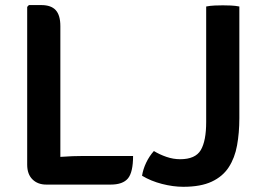

<svg xmlns="http://www.w3.org/2000/svg" viewBox="-20 -708 1013 738"><path d="M491.5 -108.5Q491.5 -46 471.8 -22.2Q452 1.5 405.5 1.5H158Q125 1.5 104.8 -18.5Q84.5 -38.5 84.5 -75V-681.5L91 -688.5H138.5Q176.5 -688.5 194.2 -669Q212 -649.5 212 -607.5V-105Q259 -108.5 302.5 -108.5ZM571.5 -127.5Q593.5 -114 619.8 -105Q646 -96 672.5 -96Q731 -96 751.8 -131.2Q772.5 -166.5 772.5 -239V-683Q787 -686 805.2 -686.8Q823.5 -687.5 836.5 -687.5Q850 -687.5 867.5 -686.8Q885 -686 900 -683V-254Q900 -197.5 891.2 -149.2Q882.5 -101 859.2 -65.2Q836 -29.5 793.8 -9.8Q751.5 10 684.5 10Q645.5 10 602.8 -1Q560 -12 526 -32.5Q530 -58 542 -83Q554 -108 571.5 -127.5Z"/></svg>

Font: Signika Negative SemiBold
Style: Regular
Weight: 600
Designer: Anna Giedryś
Foundry: Anna Giedryś
Version: Version 2.000; ttfautohint (v1.8.3) -l 8 -r 50 -G 200 -x 9 -